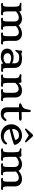

<svg xmlns="http://www.w3.org/2000/svg" viewBox="1940 -2768 838 4759"><g transform="rotate(90 2359.5 -388.0)"><path d="M52.2 -22.5C52.2 -11.2 59.6 7.3 101.6 7.3C128.9 7.3 150.9 0 203.1 0C240.7 0 274.4 7.3 308.1 7.3C350.1 7.3 358.9 -9.3 358.9 -22.5C358.9 -32.7 352.5 -43.5 341.3 -43.5C331.5 -43.5 323.7 -40 316.9 -40C278.8 -40 261.7 -60.1 261.7 -174.3V-364.3C314 -410.6 362.8 -434.6 413.1 -434.6C474.6 -434.6 511.7 -393.6 511.7 -324.7V-174.3C511.7 -74.2 502.9 -40 463.4 -40C459.5 -40 454.6 -40.5 450.7 -41.5L447.8 -42.5C444.8 -43 441.9 -43.5 438 -43.5C426.3 -43.5 418.9 -32.7 418.9 -22.5C418.9 -11.2 426.8 7.3 470.7 7.3C492.2 7.3 532.7 0 573.7 0C612.8 0 634.8 7.3 670.9 7.3C708.5 7.3 718.3 -11.2 718.3 -22.5C718.3 -32.2 711.4 -43.5 700.7 -43.5C691.9 -43.5 681.6 -40 674.8 -40C643.6 -40 627.4 -65.4 627.4 -174.3V-324.2C627.4 -337.4 626 -349.6 624 -361.8C676.8 -410.2 726.6 -434.6 778.8 -434.6C839.8 -434.6 876.5 -393.6 876.5 -324.7V-174.3C876.5 -75.2 868.2 -40 828.1 -40C824.2 -40 819.3 -40.5 815.4 -41.5L812.5 -42.5C809.6 -43 806.6 -43.5 802.7 -43.5C791.5 -43.5 783.7 -32.7 783.7 -22.5C783.7 -11.2 792 7.3 835.9 7.3C856.9 7.3 897.5 0 939 0C977.5 0 999 7.3 1036.1 7.3C1073.2 7.3 1083 -11.2 1083 -22.5C1083 -32.2 1075.7 -43.5 1065.4 -43.5C1057.1 -43.5 1046.9 -40 1040 -40C1008.3 -40 992.7 -65.4 992.7 -174.3V-344.2C992.7 -445.8 921.4 -514.2 809.6 -514.2C731.4 -514.2 655.8 -475.1 607.4 -427.7C579.1 -481.4 521.5 -514.2 444.3 -514.2C376.5 -514.2 309.6 -481.9 261.7 -443.4C260.7 -496.1 245.6 -500.5 223.1 -500.5C194.8 -500.5 171.9 -494.6 149.4 -494.6C114.3 -494.6 96.7 -500.5 77.6 -500.5C52.2 -500.5 45.9 -489.3 45.9 -480C45.9 -454.1 105 -464.8 125 -439C139.6 -419.9 146.5 -385.7 146.5 -317.9V-174.3C146.5 -75.7 130.9 -40 95.2 -40C88.4 -40 79.1 -43.5 70.8 -43.5C59.6 -43.5 52.2 -32.7 52.2 -22.5Z M1184.1 -147C1184.1 -50.3 1253.4 11.7 1392.6 11.7C1451.7 11.7 1512.7 -10.7 1550.3 -48.3C1554.2 -9.8 1567.4 2.9 1584 2.9C1606.9 2.9 1623 0 1639.6 0C1668.5 0 1691.9 4.4 1714.8 4.4C1752.9 4.4 1763.7 -14.2 1763.7 -26.4C1763.7 -34.2 1755.9 -46.4 1745.1 -46.4C1725.6 -46.4 1725.6 -42.5 1717.3 -42.5C1675.3 -42.5 1663.1 -51.3 1663.1 -172.9V-314C1663.1 -424.3 1621.1 -514.2 1426.3 -514.2C1375.5 -514.2 1308.1 -496.6 1308.1 -496.6C1304.7 -496.6 1300.8 -499.5 1296.9 -502.4C1271 -517.6 1261.2 -517.6 1252 -517.6C1244.6 -517.6 1233.4 -513.7 1233.4 -493.2C1233.4 -456.5 1229.5 -416.5 1220.2 -387.7C1216.8 -377.4 1214.8 -369.6 1214.8 -361.8C1214.8 -354 1218.8 -347.2 1229 -347.2C1238.8 -347.2 1245.1 -350.1 1266.1 -378.4C1308.6 -437 1348.1 -444.8 1401.4 -444.8C1484.9 -444.8 1549.3 -420.4 1549.3 -325.7V-270C1502.9 -294.4 1448.7 -306.2 1397.5 -306.2C1294.9 -306.2 1184.1 -262.7 1184.1 -147ZM1299.3 -157.7C1299.3 -208.5 1344.2 -244.6 1426.3 -244.6C1469.2 -244.6 1517.6 -228.5 1549.3 -208.5V-115.7C1518.6 -78.1 1469.7 -57.1 1426.8 -57.1C1346.7 -57.1 1299.3 -90.8 1299.3 -157.7Z M1824.2 -22.5C1824.2 -11.2 1832.5 7.3 1873.5 7.3C1901.4 7.3 1922.9 0 1975.1 0C2012.7 0 2045.9 7.3 2080.6 7.3C2122.1 7.3 2131.8 -9.3 2131.8 -22.5C2131.8 -32.7 2124.5 -43.5 2113.3 -43.5C2104 -43.5 2095.7 -40 2088.9 -40C2051.3 -40 2034.2 -52.7 2034.2 -167V-347.2C2069.8 -392.6 2122.1 -430.7 2179.7 -430.7C2262.2 -430.7 2280.3 -355 2280.3 -296.4V-167C2280.3 -66.9 2270.5 -40 2231.9 -40C2221.7 -40 2214.4 -43.5 2206.1 -43.5C2194.3 -43.5 2187 -32.7 2187 -22.5C2187 -11.2 2194.8 7.3 2238.8 7.3C2259.8 7.3 2300.3 0 2341.8 0C2381.3 0 2403.8 7.3 2439 7.3C2477.1 7.3 2486.3 -11.2 2486.3 -22.5C2486.3 -32.2 2479.5 -43.5 2468.8 -43.5C2460 -43.5 2450.2 -40 2442.9 -40C2411.6 -40 2395.5 -57.6 2395.5 -167V-334.5C2395.5 -414.6 2366.7 -514.2 2223.6 -514.2C2142.6 -514.2 2085.4 -481.4 2034.2 -426.8V-439.9C2034.2 -498 2018.6 -500.5 1995.1 -500.5C1967.8 -500.5 1944.3 -494.6 1921.4 -494.6C1884.8 -494.6 1868.2 -500.5 1849.6 -500.5C1824.2 -500.5 1817.9 -483.9 1817.9 -475.1C1817.9 -449.7 1877.4 -454.6 1897 -428.7C1911.1 -409.7 1918.5 -385.7 1918.5 -317.9V-167C1918.5 -68.8 1903.3 -40 1867.2 -40C1860.4 -40 1851.6 -43.5 1842.8 -43.5C1832.5 -43.5 1824.2 -32.7 1824.2 -22.5Z M2640.6 -141.1C2640.6 -27.3 2705.6 11.7 2805.7 11.7C2863.8 11.7 2919.4 -10.3 2960.9 -66.4C2976.6 -86.9 2979.5 -103 2979.5 -109.4C2979.5 -120.6 2972.2 -130.9 2962.4 -130.9C2952.1 -130.9 2934.1 -124 2923.3 -109.4C2894 -70.3 2863.3 -60.1 2840.8 -60.1C2780.3 -60.1 2756.8 -107.4 2756.8 -165.5V-439H2911.1C2958.5 -439 2970.2 -458.5 2970.2 -474.1C2970.2 -489.7 2959 -506.8 2907.2 -506.8C2885.7 -506.8 2846.2 -505.9 2807.1 -504.9L2756.8 -503.4V-681.6C2756.8 -719.7 2747.1 -733.4 2731 -733.4C2718.8 -733.4 2704.1 -723.1 2697.8 -681.6C2682.6 -577.1 2655.3 -523.9 2582.5 -506.3C2560.1 -501 2540.5 -487.3 2540.5 -470.7C2540.5 -456.1 2549.8 -439 2591.8 -439H2640.6Z M3059.6 -251.5C3059.6 -86.4 3186 11.7 3340.3 11.7C3423.3 11.7 3497.6 -18.1 3542 -77.1C3558.6 -99.1 3561 -115.2 3561 -121.6C3561 -129.9 3549.3 -146.5 3540.5 -146.5C3530.3 -146.5 3519.5 -140.6 3509.8 -126.5C3481.9 -86.4 3423.8 -61.5 3375.5 -61.5C3292 -61.5 3206.5 -104 3183.1 -206.1C3297.9 -234.9 3406.7 -256.8 3545.4 -308.1C3567.4 -316.4 3569.8 -332.5 3569.8 -345.2C3569.8 -357.4 3517.1 -514.2 3337.4 -514.2C3171.9 -514.2 3059.6 -387.7 3059.6 -251.5ZM3176.3 -267.6C3175.8 -273.4 3175.8 -278.8 3175.8 -284.7C3175.8 -413.6 3287.6 -439.9 3334 -439.9C3410.2 -439.9 3446.8 -388.2 3446.8 -352.5C3446.8 -347.7 3445.3 -343.3 3437 -340.3C3366.7 -315.9 3271 -291 3176.3 -267.6ZM3181.6 -589.4C3186.5 -589.4 3198.2 -592.8 3209 -600.1L3335.9 -682.1L3464.4 -600.1C3475.1 -593.3 3487.8 -588.9 3492.7 -589.4C3504.4 -589.4 3507.8 -597.7 3507.8 -604C3507.3 -608.4 3505.4 -618.7 3499 -625L3391.1 -747.1C3365.2 -777.8 3349.6 -786.6 3335.9 -786.6C3320.8 -786.6 3310.5 -779.8 3282.7 -747.1L3174.3 -625C3168.5 -618.2 3165.5 -608.9 3165.5 -604C3165.5 -597.7 3169.9 -589.4 3181.6 -589.4Z M3658.7 -22.5C3658.7 -11.2 3666 7.3 3708 7.3C3735.4 7.3 3757.3 0 3809.6 0C3847.2 0 3880.9 7.3 3914.6 7.3C3956.5 7.3 3965.3 -9.3 3965.3 -22.5C3965.3 -32.7 3959 -43.5 3947.8 -43.5C3938 -43.5 3930.2 -40 3923.3 -40C3885.3 -40 3868.2 -60.1 3868.2 -174.3V-364.3C3920.4 -410.6 3969.2 -434.6 4019.5 -434.6C4081.1 -434.6 4118.2 -393.6 4118.2 -324.7V-174.3C4118.2 -74.2 4109.4 -40 4069.8 -40C4065.9 -40 4061 -40.5 4057.1 -41.5L4054.2 -42.5C4051.3 -43 4048.3 -43.5 4044.4 -43.5C4032.7 -43.5 4025.4 -32.7 4025.4 -22.5C4025.4 -11.2 4033.2 7.3 4077.1 7.3C4098.6 7.3 4139.2 0 4180.2 0C4219.2 0 4241.2 7.3 4277.3 7.3C4314.9 7.3 4324.7 -11.2 4324.7 -22.5C4324.7 -32.2 4317.9 -43.5 4307.1 -43.5C4298.3 -43.5 4288.1 -40 4281.2 -40C4250 -40 4233.9 -65.4 4233.9 -174.3V-324.2C4233.9 -337.4 4232.4 -349.6 4230.5 -361.8C4283.2 -410.2 4333 -434.6 4385.3 -434.6C4446.3 -434.6 4482.9 -393.6 4482.9 -324.7V-174.3C4482.9 -75.2 4474.6 -40 4434.6 -40C4430.7 -40 4425.8 -40.5 4421.9 -41.5L4418.9 -42.5C4416 -43 4413.1 -43.5 4409.2 -43.5C4397.9 -43.5 4390.1 -32.7 4390.1 -22.5C4390.1 -11.2 4398.4 7.3 4442.4 7.3C4463.4 7.3 4503.9 0 4545.4 0C4584 0 4605.5 7.3 4642.6 7.3C4679.7 7.3 4689.5 -11.2 4689.5 -22.5C4689.5 -32.2 4682.1 -43.5 4671.9 -43.5C4663.6 -43.5 4653.3 -40 4646.5 -40C4614.7 -40 4599.1 -65.4 4599.1 -174.3V-344.2C4599.1 -445.8 4527.8 -514.2 4416 -514.2C4337.9 -514.2 4262.2 -475.1 4213.9 -427.7C4185.5 -481.4 4127.9 -514.2 4050.8 -514.2C3982.9 -514.2 3916 -481.9 3868.2 -443.4C3867.2 -496.1 3852.1 -500.5 3829.6 -500.5C3801.3 -500.5 3778.3 -494.6 3755.9 -494.6C3720.7 -494.6 3703.1 -500.5 3684.1 -500.5C3658.7 -500.5 3652.3 -489.3 3652.3 -480C3652.3 -454.1 3711.4 -464.8 3731.4 -439C3746.1 -419.9 3752.9 -385.7 3752.9 -317.9V-174.3C3752.9 -75.7 3737.3 -40 3701.7 -40C3694.8 -40 3685.5 -43.5 3677.2 -43.5C3666 -43.5 3658.7 -32.7 3658.7 -22.5Z"/></g></svg>

Font: Stoke
Style: Regular
Weight: 400
Designer: Nicole Fally
Foundry: Nicole Fally
Version: Version 1.002